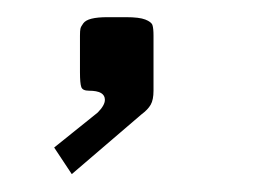

<svg xmlns="http://www.w3.org/2000/svg" viewBox="-20 -103 311 218"><path d="M154.3 -62.5V0Q154.3 10.3 151.1 15.9Q147.9 21.5 140.6 26.9L61.5 94.7L41.5 64.5L90.8 24.9Q99.1 16.6 99.1 10.3Q99.1 0 81.1 0Q73.7 0 72.3 -4.2Q70.8 -8.3 70.8 -21V-62.5Q70.8 -67.9 71.3 -70.3Q71.8 -72.8 74.5 -76.4Q77.1 -80.1 84 -81.8Q90.8 -83.5 102.1 -83.5H123Q138.2 -83.5 145 -80.8Q151.9 -78.1 153.1 -74.5Q154.3 -70.8 154.3 -62.5Z"/></svg>

Font: Gputeks
Style: Regular
Weight: 500
Version: Version 0.9